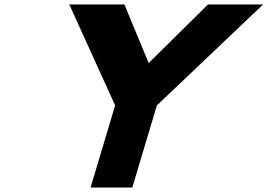

<svg xmlns="http://www.w3.org/2000/svg" viewBox="-20 -845 1205 865"><path d="M292.1 -825 498.7 -370 388 0H576L686.7 -370L1165.4 -825H917.1L649.8 -561L540.4 -825Z"/></svg>

Font: Hussar
Style: BdSuprExtOblThree
Weight: 700
Foundry: Cannot Into Space Fonts
Version: Version 2.00